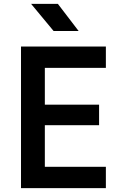

<svg xmlns="http://www.w3.org/2000/svg" viewBox="-20 -970 640 990"><path d="M88.3 0V-730H525.9V-619.9H211.2V-430.2H490.9V-324.4H211.2V-110.1H525.9V0ZM256.5 -810 140.4 -950H278.4L385.5 -810Z"/></svg>

Font: Atlassian Mono
Style: Regular
Weight: 400
Monospace: yes
Designer: Philipp Nurullin, Konstantin Bulenkov
Foundry: Modifications by Atlassian Pty Ltd, manufactured by JetBrains
Version: Version 2.304